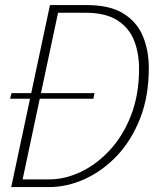

<svg xmlns="http://www.w3.org/2000/svg" viewBox="-20 -758 644 778"><path d="M25.5 0 182.5 -737.5H330.5Q425.5 -737.5 480.5 -703Q535.5 -668.5 559.2 -610.8Q583 -553 583 -481.5Q583 -368.5 548.2 -279.2Q513.5 -190 454.8 -127.8Q396 -65.5 324.2 -32.8Q252.5 0 178.5 0ZM68 -14 54 -31H178Q243.5 -31 308 -61.8Q372.5 -92.5 426 -150.8Q479.5 -209 511.5 -292Q543.5 -375 543.5 -479.5Q543.5 -542 523.5 -593.5Q503.5 -645 455.5 -675.8Q407.5 -706.5 324 -706.5H198L219 -724ZM21 -358 26.5 -380.5H363L358.5 -358Z"/></svg>

Font: Epilogue ExtraLight
Style: Italic
Weight: 250
Italic angle: -12°
Designer: Tyler Finck
Foundry: Etcetera Type Co
Version: Version 2.112